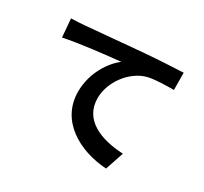

<svg xmlns="http://www.w3.org/2000/svg" viewBox="-151 -929 1258 1182"><g transform="rotate(30 478.0 -338.0)"><path d="M73 -656 84 -526C194 -550 394 -571 475 -579C412 -532 336 -424 336 -288C336 -83 523 24 722 37L766 -94C606 -102 460 -158 460 -314C460 -425 546 -548 660 -578C710 -590 792 -591 842 -591L841 -713C775 -710 671 -705 574 -697C401 -682 244 -668 165 -661C146 -659 110 -657 73 -656Z"/></g></svg>

Font: Kinto Sans
Style: Bold
Weight: 700
Designer: Authors: Ryoko NISHIZUKA  (kana & ideographs); Paul D. Hunt (Latin, Greek & Cyrillic); Wenlong ZHANG  (bopomofo); Sandol
Foundry: Adobe Systems Incorporated, ookami Inc.
Version: Version 0.001